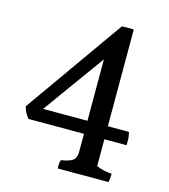

<svg xmlns="http://www.w3.org/2000/svg" viewBox="-97 -752 687 782"><g transform="rotate(15 246.0 -361.5)"><path d="M285 -267V-526L98 -267ZM371 -212V-99Q400 -86 436 -84Q436 -61 432 -48H219Q218 -54 218 -63.5Q218 -73 222 -84Q256 -89 270.5 -99.5Q285 -110 285 -136V-212H51Q32 -236 27 -259L321 -675H371V-267H460Q465 -247 465 -233.5Q465 -220 464 -212Z"/></g></svg>

Font: Halant Medium
Style: Regular
Weight: 500
Designer: Hitesh Malaviya (Devanagari), Satya Rajpurohit (Latin)
Foundry: Indian Type Foundry
Version: Version 1.101;PS 1.0;hotconv 1.0.78;makeotf.lib2.5.61930; tt